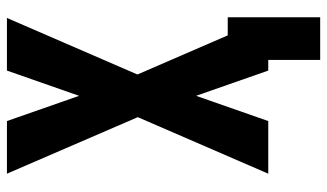

<svg xmlns="http://www.w3.org/2000/svg" viewBox="-210 -564 921 540"><g transform="rotate(-90 250.0 -294.5)"><path d="M471 146H351V0H321L250 -203L179 0H31L190 -367L31 -735H179L250 -532L321 -735H469L310 -368L420 -114H471Z"/></g></svg>

Font: Iosevka Heavy
Style: Regular
Weight: 900
Monospace: yes
Designer: Belleve Invis
Foundry: Belleve Invis
Version: Version 32.5.0; ttfautohint (v1.8.4)